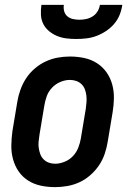

<svg xmlns="http://www.w3.org/2000/svg" viewBox="-20 -760 540 788"><path d="M206 8Q176 8 147.5 2Q119 -4 95.5 -19Q72 -34 56.5 -56.5Q41 -79 33.5 -106.5Q26 -134 26.5 -163.5Q27 -193 31 -222L51 -342Q55 -367 64 -392Q73 -417 87.5 -439Q102 -461 123 -479Q144 -497 168 -508Q192 -519 217 -523.5Q242 -528 267 -528Q297 -528 325.5 -522Q354 -516 377.5 -501Q401 -486 417 -463.5Q433 -441 440.5 -413.5Q448 -386 447.5 -356.5Q447 -327 442 -298L422 -178Q418 -153 409.5 -128Q401 -103 386 -81Q371 -59 350.5 -41Q330 -23 306 -12Q282 -1 256.5 3.5Q231 8 206 8ZM206 -88Q225 -88 245 -96Q265 -104 279.5 -119.5Q294 -135 301.5 -154.5Q309 -174 312 -193L332 -313Q334 -327 335 -340.5Q336 -354 334.5 -367.5Q333 -381 328.5 -393Q324 -405 315 -414Q306 -423 293.5 -427.5Q281 -432 267 -432Q248 -432 228.5 -424Q209 -416 194 -400.5Q179 -385 172 -365.5Q165 -346 162 -327L142 -207Q140 -193 138.5 -179.5Q137 -166 139 -152.5Q141 -139 145.5 -127Q150 -115 159 -106Q168 -97 180 -92.5Q192 -88 206 -88ZM293 -600Q272 -600 252 -602.5Q232 -605 214 -612.5Q196 -620 181 -632.5Q166 -645 157.5 -662Q149 -679 148 -699Q147 -719 150 -740H242Q240 -726 243.5 -713.5Q247 -701 256.5 -693Q266 -685 279 -682Q292 -679 306 -679Q320 -679 334 -682Q348 -685 360.5 -693Q373 -701 380.5 -713.5Q388 -726 390 -740H482Q479 -719 471 -699Q463 -679 448.5 -662Q434 -645 415 -632.5Q396 -620 376 -612.5Q356 -605 335 -602.5Q314 -600 293 -600Z"/></svg>

Font: Iosevka Term Curly
Style: Bold Italic
Weight: 700
Italic angle: -9°
Designer: Belleve Invis
Foundry: Belleve Invis
Version: Version 32.3.0